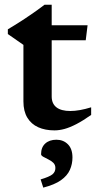

<svg xmlns="http://www.w3.org/2000/svg" viewBox="-20 -554 421 832"><path d="M204 -136Q204 -105 224.5 -89Q245 -73 285 -73Q304 -73 326.5 -77Q349 -81 375 -89V-56Q339.5 -31 311 -16.2Q282.5 -1.5 259.5 4.8Q236.5 11 216 11Q176 11 145.8 -2.5Q115.5 -16 98.5 -44Q81.5 -72 81.5 -114.5V-359.5L14 -406.5V-427Q28.5 -435.5 44.5 -445.5Q60.5 -455.5 77.2 -466.2Q94 -477 110.5 -488.5Q127 -500 143 -511.2Q159 -522.5 173 -533.5H204V-431.5ZM154.5 -379.5 155 -444.5H359.5L351.5 -379.5ZM156 223.5Q194.5 212 207.2 201.5Q220 191 220 174Q220 160 210.8 151.2Q201.5 142.5 189 136.5Q176.5 130.5 167.2 125.2Q158 120 158 114Q158 84.5 176 68Q194 51.5 224.5 51.5Q254.5 51.5 274.2 71.2Q294 91 294 128.5Q294 157 282.8 182.2Q271.5 207.5 244 227Q216.5 246.5 167.5 259Z"/></svg>

Font: Newsreader 16pt SemiBold
Style: Regular
Weight: 600
Designer: Hugues Gentile
Foundry: Production Type
Version: Version 1.003